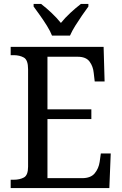

<svg xmlns="http://www.w3.org/2000/svg" viewBox="-20 -951 618 971"><path d="M34 0V-42H49Q80 -42 101 -53.5Q122 -65 122 -108V-601Q122 -648 100.5 -660Q79 -672 49 -672H34V-714H504L509 -539H459L454 -582Q451 -615 433 -639.5Q415 -664 373 -664H220V-398H442V-349H220V-50H395Q439 -50 459 -74.5Q479 -99 484 -132L490 -175H540L533 0ZM243 -771Q234 -794 217.5 -820.5Q201 -847 182.5 -873Q164 -899 150 -918V-931H188Q214 -911 240.5 -886Q267 -861 288 -835Q309 -861 336 -886Q363 -911 389 -931H427V-918Q413 -899 395 -873Q377 -847 360.5 -820.5Q344 -794 334 -771Z"/></svg>

Font: Noto Serif Sinhala SemiCondensed
Style: Regular
Weight: 400
Width: 4
Designer: Jelle Bosma - Monotype Design Team
Foundry: Monotype Imaging Inc.
Version: Version 2.007; ttfautohint (v1.8.4.7-5d5b)